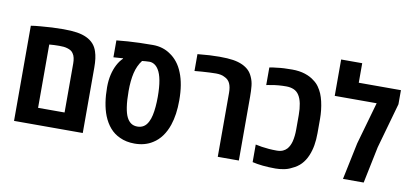

<svg xmlns="http://www.w3.org/2000/svg" viewBox="-71 -997 2672 1244"><g transform="rotate(10 1265.0 -375.0)"><path d="M66.9 0V-626Q77.6 -627.9 93.8 -629.9Q109.9 -631.8 129.9 -633.3Q166.5 -636.7 204.8 -638.7Q243.2 -640.6 278.8 -640.6Q333 -640.6 369.6 -634.8Q406.2 -628.9 432.6 -616.2Q460 -603.5 478.3 -583Q496.6 -562.5 505.4 -534.2Q512.2 -514.2 515.6 -488.8Q519 -463.4 519 -430.7V0ZM205.6 -110.4H379.9V-432.6Q379.9 -452.6 376.2 -469.2Q372.6 -485.8 364.7 -496.6Q358.4 -507.3 348.1 -513.7Q337.9 -520 324.2 -523.9Q313 -527.3 300 -528.6Q287.1 -529.8 271 -529.8Q253.9 -529.8 238.8 -529.1Q223.6 -528.3 205.6 -526.9Z M860.8 9.3Q805.2 9.3 763.2 -10.7Q724.6 -27.8 697.3 -59.3Q669.9 -90.8 652.3 -134.8Q637.2 -173.3 629.9 -220Q622.6 -266.6 622.6 -319.8Q622.6 -364.3 631.3 -402.1Q640.1 -439.9 655.8 -469.7Q671.4 -499.5 691.9 -519L692.4 -522L629.4 -517.6V-628.9Q666.5 -632.8 703.4 -635.3Q740.2 -637.7 780.5 -639.2Q820.8 -640.6 868.2 -640.6Q901.4 -640.6 930.7 -631.6Q960 -622.6 983.9 -605.5Q1010.3 -588.4 1032.2 -560.8Q1054.2 -533.2 1068.8 -495.6Q1083 -460.9 1090.6 -415.8Q1098.1 -370.6 1098.1 -315.9Q1098.1 -269.5 1092.3 -228.5Q1086.4 -187.5 1074.7 -152.8Q1060.1 -109.4 1035.9 -76.2Q1011.7 -43 979 -22.9Q929.2 9.3 860.8 9.3ZM859.4 -102.5Q883.3 -102.5 901.1 -113.8Q918.9 -125 930.7 -148.9Q940.4 -167.5 946 -193.1Q951.7 -218.8 954.3 -249.8Q957 -280.8 957 -314.5Q957 -378.4 948.7 -422.6Q940.4 -466.8 924.8 -491.2Q913.1 -510.3 897.5 -520Q881.8 -529.8 864.3 -529.8Q850.6 -529.3 839.4 -528.6Q828.1 -527.8 816.4 -526.4Q788.1 -489.7 776.1 -439.2Q764.2 -388.7 764.2 -319.8Q764.2 -257.8 770.8 -215.1Q777.3 -172.4 789.6 -148.4Q801.3 -125.5 818.4 -114Q835.4 -102.5 859.4 -102.5Z M1407.2 0V-420.4Q1407.2 -459 1396 -482.9Q1384.8 -506.8 1359.9 -517.6Q1349.1 -523.9 1334.2 -526.9Q1319.3 -529.8 1302.2 -529.8Q1285.2 -529.8 1260.7 -528.6Q1236.3 -527.3 1210.4 -525.6Q1184.6 -523.9 1162.1 -521.5V-632.3Q1204.1 -636.7 1240.2 -638.7Q1276.4 -640.6 1305.7 -640.6Q1361.3 -640.6 1396.5 -635Q1431.6 -629.4 1458 -617.2Q1482.9 -605.5 1499.8 -589.1Q1516.6 -572.8 1527.3 -547.9Q1539.6 -521.5 1542.7 -490.5Q1545.9 -459.5 1545.9 -419.9V0Z M1788.1 9.8Q1743.7 9.8 1704.8 5.9Q1666 2 1635.7 -5.4V-121.1Q1654.8 -116.7 1677.5 -113.3Q1700.2 -109.9 1724.9 -107.9Q1749.5 -106 1775.9 -106Q1799.8 -106 1816.2 -113.3Q1832.5 -120.6 1843.3 -132.8Q1852.1 -143.1 1858.4 -156.2Q1864.7 -169.4 1868.2 -183.1Q1872.6 -200.7 1874.8 -220.7Q1877 -240.7 1877 -263.2V-357.9Q1877 -398.9 1870.4 -432.4Q1863.8 -465.8 1849.6 -487.3Q1836.4 -507.8 1814.9 -517.1Q1793.5 -526.4 1765.1 -526.4Q1739.3 -526.4 1714.8 -524.4Q1690.4 -522.5 1659.2 -516.6Q1652.8 -515.6 1647 -514.6Q1641.1 -513.7 1635.7 -512.2V-627.9Q1647 -630.4 1658.2 -632.1Q1669.4 -633.8 1682.6 -634.8Q1706.5 -638.2 1731.9 -639.4Q1757.3 -640.6 1784.7 -640.6Q1832 -640.6 1869.4 -628.4Q1906.7 -616.2 1931.6 -595.7Q1951.7 -581.5 1965.6 -561.5Q1979.5 -541.5 1988.8 -520Q1998 -498 2004.4 -470.7Q2010.7 -443.4 2013.9 -414.3Q2017.1 -385.3 2017.1 -357.4V-263.2Q2017.1 -219.7 2010.7 -182.6Q2004.4 -145.5 1990.2 -112.3Q1975.6 -78.1 1952.4 -53.5Q1929.2 -28.8 1892.6 -12.7Q1870.1 -0.5 1842 4.6Q1814 9.8 1788.1 9.8Z M2231 0 2281.7 -242.2 2360.8 -520.5H2085V-759.8H2223.6V-631.3H2501V-538.6L2417 -240.7L2367.2 0Z"/></g></svg>

Font: Open Sans SemiCondensed
Style: Bold
Weight: 700
Width: 4
Designer: Monotype Design Team
Foundry: Monotype Imaging Inc.
Version: Version 3.003